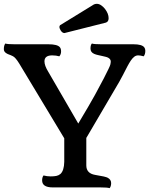

<svg xmlns="http://www.w3.org/2000/svg" viewBox="-25 -980 780 1004"><path d="M0 0ZM251 0Q195.3 0 195.3 -36.6Q195.3 -53.2 202.6 -62.5Q221.2 -57.6 239.5 -57.6Q257.8 -57.6 269.8 -60.1Q281.7 -62.5 291 -70.3Q310.1 -87.9 311 -133.8V-256.8L75.7 -647.5Q56.2 -679.2 43 -685.8Q29.8 -692.4 22.2 -694.8Q14.6 -697.3 8.8 -701.2Q-4.9 -709 -4.9 -722.7Q-4.9 -742.7 2.9 -752.4Q14.2 -748.5 51.3 -748.5H227.5Q275.4 -748.5 288.1 -732.9Q294.4 -725.6 294.4 -710.7Q294.4 -695.8 285.2 -685.5Q268.6 -690.4 248 -690.4Q207.5 -690.4 207.5 -659.2Q207.5 -636.7 227.5 -604.5L384.3 -334Q444.3 -434.1 471.7 -483.9L517.6 -569.8Q549.3 -631.3 551.8 -641.8Q554.2 -652.3 554.2 -658.7Q554.2 -665 550.5 -669.9Q546.9 -674.8 541 -678Q535.2 -681.2 527.8 -682.9Q520.5 -684.6 510.3 -687Q500 -689.5 488.3 -691.9Q476.6 -694.3 467.8 -698.2Q448.2 -706.5 448.2 -725.8Q448.2 -745.1 455.6 -752.4Q466.8 -748.5 503.9 -748.5H672.9Q717.3 -748.5 729.5 -732.4Q734.9 -725.1 734.9 -714.8Q734.9 -695.3 726.1 -685.5Q709.5 -690.4 697.8 -690.4Q686 -690.4 676.8 -683.1Q667.5 -675.8 658.9 -663.1Q650.4 -650.4 641.6 -633.8Q614.3 -580.1 598.6 -552.2Q443.4 -288.6 438.5 -279.3L426.3 -258.8V-115.2Q426.3 -73.2 472.7 -65.4Q528.3 -56.6 538.6 -50.3Q556.2 -40.5 556.2 -22.5Q556.2 -5.9 548.3 3.9Q537.1 0 500 0ZM312 -807.1Q297.4 -807.1 287.6 -830.1Q285.6 -835.4 285.6 -837.9Q285.6 -844.7 289.1 -848.1L458.5 -952.1Q469.2 -960 481 -960Q492.7 -960 503.9 -952.4Q515.1 -944.8 523.9 -933.6Q543 -908.7 543 -884.8Q543 -866.7 528.8 -861.8Z"/></svg>

Font: Quando
Style: Regular
Weight: 400
Version: Version 1.002